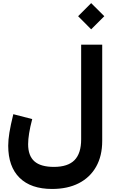

<svg xmlns="http://www.w3.org/2000/svg" viewBox="-20 -973 727 1239"><path d="M484.1 -868.4 568.3 -783.8 653.1 -868.4 568.3 -952.9ZM327.8 104Q242.8 104 202.2 68.2Q161.5 32.3 161.5 -42.6Q161.5 -72.9 167.9 -113Q174.3 -153.2 187.9 -204.6L65.9 -236.1Q48.1 -163.6 40.6 -116.9Q33 -70.2 33 -32.9Q33 102.1 106.3 174.3Q179.5 246.4 316.1 246.4Q416.2 246.4 488.6 209.3Q561.1 172.1 600.3 102.7Q639.6 33.3 639.6 -63.6V-684.9H503.7V-74Q503.7 16.9 460.8 60.4Q417.9 104 327.8 104Z"/></svg>

Font: Estedad-FD VF
Style: Regular
Weight: 100
Designer: Amin Abedi
Version: Version 7.3